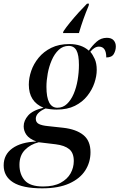

<svg xmlns="http://www.w3.org/2000/svg" viewBox="-78 -786 651 1046"><path d="M268 -616Q282 -637 304 -664Q326 -691 350.5 -718Q375 -745 396 -766H407L405 -755Q389 -717 376 -680.5Q363 -644 352 -606H265ZM152 240Q45 240 -6.5 207.5Q-58 175 -58 115Q-58 56 -10.5 22Q37 -12 120 -15Q81 -30 66 -51.5Q51 -73 51 -98Q51 -129 75.5 -157Q100 -185 159 -199Q79 -232 79 -325Q79 -361 92 -399.5Q105 -438 132.5 -471.5Q160 -505 201.5 -525.5Q243 -546 300 -546Q366 -546 406 -510Q424 -537 448 -558.5Q472 -580 504 -580Q529 -580 541 -566.5Q553 -553 553 -533Q553 -511 542 -492Q531 -473 501 -473Q501 -532 461 -532Q437 -532 414 -504Q427 -489 438 -465Q449 -441 449 -405Q449 -372 436.5 -334.5Q424 -297 397.5 -263.5Q371 -230 330 -209.5Q289 -189 231 -189Q214 -189 197 -191Q180 -193 170 -195Q117 -172 117 -139Q117 -119 134 -110.5Q151 -102 183 -99L266 -90Q337 -82 376 -50.5Q415 -19 415 43Q415 98 386.5 142.5Q358 187 299.5 213.5Q241 240 152 240ZM235 -199Q265 -199 287 -220Q309 -241 323.5 -275Q338 -309 345 -350.5Q352 -392 352 -432Q352 -487 338.5 -511.5Q325 -536 296 -536Q265 -536 242 -514.5Q219 -493 204 -458.5Q189 -424 182 -385.5Q175 -347 175 -313Q175 -199 235 -199ZM157 230Q215 230 252 210Q289 190 306.5 158.5Q324 127 324 91Q324 47 299 26.5Q274 6 225 0L133 -11Q88 0 58 30.5Q28 61 28 112Q28 164 57 197Q86 230 157 230Z"/></svg>

Font: Noto Serif Display SemiCondensed Medium
Style: Italic
Weight: 500
Width: 4
Italic angle: -12°
Designer: Monotype Design Team
Foundry: Monotype Imaging Inc.
Version: Version 2.009